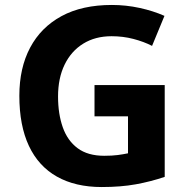

<svg xmlns="http://www.w3.org/2000/svg" viewBox="-20 -744 764 774"><path d="M361 -401H644V-31Q588 -12 527.5 -1Q467 10 390 10Q284 10 209.5 -32Q135 -74 96.5 -156Q58 -238 58 -358Q58 -470 101.5 -552Q145 -634 228 -679Q311 -724 431 -724Q488 -724 543 -712Q598 -700 643 -680L593 -559Q560 -576 518 -587Q476 -598 430 -598Q364 -598 315.5 -568Q267 -538 240.5 -483.5Q214 -429 214 -355Q214 -285 233 -231Q252 -177 293 -146.5Q334 -116 400 -116Q432 -116 454.5 -119Q477 -122 496 -126V-275H361Z"/></svg>

Font: Noto Sans Sundanese
Style: Regular
Weight: 400
Designer: Monotype Design Team (Regular), Sérgio L. Martins (other weights)
Foundry: Monotype Imaging Inc.
Version: Version 2.003